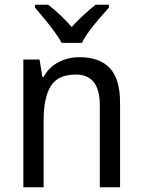

<svg xmlns="http://www.w3.org/2000/svg" viewBox="-20 -879 599 806"><path d="M313 -639Q398 -639 441 -593Q484 -547 484 -448V-93H399V-438Q399 -566 298 -566Q223 -566 193 -517.5Q163 -469 163 -371V-93H78V-629H146L158 -556H163Q186 -598 226.5 -618.5Q267 -639 313 -639ZM239 -699Q227 -721 207.5 -747.5Q188 -774 166.5 -800Q145 -826 127 -847V-859H182Q205 -842 231 -817.5Q257 -793 281 -766Q307 -794 331 -816Q355 -838 381 -859H437V-847Q420 -828 397.5 -802Q375 -776 355 -749Q335 -722 324 -699Z"/></svg>

Font: Noto Sans Telugu UI SemiCondensed
Style: Regular
Weight: 400
Width: 4
Designer: Jelle Bosma - Monotype Design Team
Foundry: Monotype Imaging Inc.
Version: Version 2.005; ttfautohint (v1.8.4.7-5d5b)